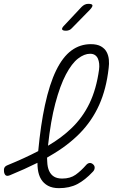

<svg xmlns="http://www.w3.org/2000/svg" viewBox="-52 -970 672 1000"><path d="M432 -76Q391 -32 350.5 -11Q310 10 255 10Q221 10 198 -2.5Q175 -15 162 -36.5Q149 -58 145 -89Q143 -105 143 -122Q77 -89 -1 -57Q-14 -52 -21 -56Q-28 -60 -31 -74Q-33 -88 -29 -96.5Q-25 -105 -12 -110Q76 -146 147 -183Q160 -321 182 -422Q206 -533 240.5 -603.5Q275 -674 320 -707Q365 -740 421 -740Q454 -740 474 -728.5Q494 -717 503.5 -699Q513 -681 515 -659Q517 -637 514 -616Q502 -507 464.5 -423.5Q427 -340 363 -275Q299 -210 208 -158Q201 -153 193 -149Q193 -138 194 -128Q195 -99 204 -79.5Q213 -60 229.5 -50Q246 -40 272 -40Q314 -40 342 -60Q370 -80 397 -111Q405 -120 414.5 -121Q424 -122 433 -114Q442 -106 441 -95Q440 -84 432 -76ZM198 -211Q267 -251 319 -301Q378 -357 414 -431.5Q450 -506 464 -608Q466 -624 464.5 -638.5Q463 -653 458 -664.5Q453 -676 443 -683Q433 -690 417 -690Q387 -690 354.5 -665Q322 -640 291.5 -582.5Q261 -525 236 -431Q212 -341 198 -211ZM292 -810Q274 -810 271.5 -817Q269 -824 283 -838L373 -934Q381 -942 389.5 -946Q398 -950 408 -950Q428 -950 429.5 -942.5Q431 -935 416 -919L323 -824Q317 -817 309 -813.5Q301 -810 292 -810Z"/></svg>

Font: Maple Mono Thin
Style: Italic
Weight: 250
Italic angle: -10°
Monospace: yes
Designer: subframe7536
Version: Version 7.000